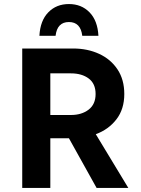

<svg xmlns="http://www.w3.org/2000/svg" viewBox="-20 -930 696 950"><path d="M90 0V-690H342Q413 -690 470.5 -663.5Q528 -637 561.5 -586.5Q595 -536 595 -465Q595 -390 556 -339.5Q517 -289 454 -266L615 0H458L321 -246H229V0ZM229 -361H331Q384 -361 418.5 -387.5Q453 -414 453 -465Q453 -516 419 -541.5Q385 -567 331 -567H229ZM467 -753H387Q379 -821 321 -821Q263 -821 255 -753H175Q179 -828 219 -869Q259 -910 321 -910Q383 -910 423 -869Q463 -828 467 -753Z"/></svg>

Font: Radio Canada SemiBold
Style: Regular
Weight: 600
Designer: Charles Daoud, Etienne Aubert Bonn, Alexandre Saumier Demers, Jacques Le Bailly
Foundry: Radio-Canada
Version: Version 2.104; ttfautohint (v1.8.4.7-5d5b);gftools[0.9.28.de